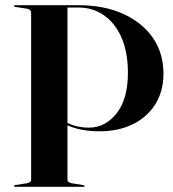

<svg xmlns="http://www.w3.org/2000/svg" viewBox="-20 -720 666 740"><path d="M610 -436Q610 -368.5 578.8 -318.5Q547.5 -268.5 492 -241.2Q436.5 -214 364.5 -214Q291 -214 240 -237V-27.5Q240 -16.5 258 -13.5L301 -6.5Q306 -6 306 -3Q306 0 301.5 0H39Q34 0 34 -3.5Q34 -6 39.5 -7L82.5 -13.5Q100 -16.5 100 -27V-671Q100 -683.5 83.5 -686.5L38.5 -693.5Q34 -694 34 -696.5Q34 -700 39 -700H282.5Q380 -700 453.8 -667Q527.5 -634 568.8 -574.8Q610 -515.5 610 -436ZM240 -691V-246Q261.5 -236 281.8 -232Q302 -228 322 -228Q386 -228 429.5 -283.2Q473 -338.5 473 -439Q473 -519.5 448 -575.8Q423 -632 380 -661.5Q337 -691 282.5 -691Z"/></svg>

Font: Fraunces 144pt SemiBold
Style: Regular
Weight: 600
Version: Version 1.000;[0bf87f6ff]